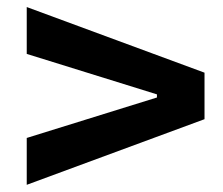

<svg xmlns="http://www.w3.org/2000/svg" viewBox="-20 -616 626 540"><path d="M55.2 -96.2V-228L421.4 -341.8V-350.6L55.2 -464.4V-596.2L555.2 -411.6V-280.8Z"/></svg>

Font: Cascadia Code NF
Style: Bold
Weight: 700
Monospace: yes
Designer: Aaron Bell
Foundry: Saja Typeworks
Version: Version 2404.023; ttfautohint (v1.8.4)